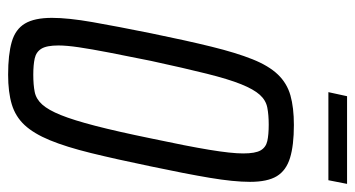

<svg xmlns="http://www.w3.org/2000/svg" viewBox="-221 -646 875 473"><g transform="rotate(90 216.5 -409.5)"><path d="M164 8Q114 8 83 -1Q52 -10 38 -33.5Q24 -57 24 -100Q24 -140 34.5 -200Q45 -260 62 -344Q80 -432 95 -493Q110 -554 126 -594Q142 -634 163.5 -656.5Q185 -679 215 -687.5Q245 -696 288 -696Q338 -696 369 -686.5Q400 -677 414 -654Q428 -631 428 -588Q428 -548 418 -488.5Q408 -429 390 -344Q372 -257 357 -196Q342 -135 325.5 -95Q309 -55 288 -32.5Q267 -10 237 -1Q207 8 164 8ZM164 -54Q189 -54 206.5 -57.5Q224 -61 237.5 -76Q251 -91 263.5 -122Q276 -153 290 -207Q304 -261 321 -344Q340 -433 349 -487.5Q358 -542 358 -571Q358 -601 350.5 -614Q343 -627 327.5 -630.5Q312 -634 287 -634Q263 -634 245 -630.5Q227 -627 213.5 -612Q200 -597 187.5 -566Q175 -535 161.5 -481Q148 -427 130 -344Q118 -285 109.5 -241Q101 -197 96.5 -166.5Q92 -136 92 -116Q92 -87 100 -74Q108 -61 124 -57.5Q140 -54 164 -54ZM207 -781 217 -827H433L424 -781Z"/></g></svg>

Font: Saira ExtraCondensed
Style: Italic
Weight: 400
Width: 2
Italic angle: -12°
Designer: Hector Gatti with collaboration of the Omnibus-Type team
Foundry: Omnibus-Type
Version: Version 1.101